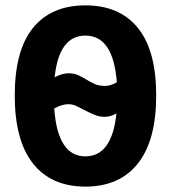

<svg xmlns="http://www.w3.org/2000/svg" viewBox="-20 -689 640 719"><path d="M35.2 -331.5Q35.2 -500 103.5 -584.5Q171.9 -668.9 299.8 -668.9Q427.7 -668.9 496.3 -584.5Q564.9 -500 564.9 -331.5Q564.9 -163.1 496.3 -76.7Q427.7 9.8 299.8 9.8Q171.9 9.8 103.5 -76.7Q35.2 -163.1 35.2 -331.5ZM372.6 -251.5Q352.5 -251.5 334.5 -258.8Q316.4 -266.1 299.6 -275.1Q282.7 -284.2 267.1 -291.5Q251.5 -298.8 236.8 -298.8Q211.4 -298.8 183.1 -282.7Q195.8 -103.5 299.8 -103.5Q399.4 -103.5 416 -264.2Q393.6 -251.5 372.6 -251.5ZM236.8 -414.6Q257.8 -414.6 273.4 -407.2Q289.1 -399.9 303.7 -390.9Q318.4 -381.8 334.5 -374.5Q350.6 -367.2 373 -367.2Q395 -367.2 417.5 -380.9Q404.3 -555.7 299.8 -555.7Q200.7 -555.7 184.6 -399.4Q211.9 -414.6 236.8 -414.6Z"/></svg>

Font: Cousine
Style: Bold
Weight: 700
Monospace: yes
Designer: Steve Matteson
Foundry: Ascender Corporation
Version: Version 1.20